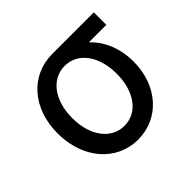

<svg xmlns="http://www.w3.org/2000/svg" viewBox="-135 -700 870 870"><g transform="rotate(-45 300.0 -265.0)"><path d="M296 -78C212 -78 153 -156 153 -270C153 -384 212 -462 296 -462C380 -462 438 -384 438 -270C438 -156 380 -78 296 -78ZM296 10C431 10 531 -101 531 -255C531 -339 501 -410 452 -457V-460H561V-540H295C157 -540 57 -429 57 -268C57 -107 157 10 296 10Z"/></g></svg>

Font: CommitMono
Style: 500Regular
Weight: 500
Monospace: yes
Designer: Eigil Nikolajsen
Foundry: Eigil Nikolajsen
Version: Version 1.143